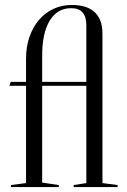

<svg xmlns="http://www.w3.org/2000/svg" viewBox="-20 -754 512 774"><path d="M23 -424H85V-517Q85 -565 98.5 -604.5Q112 -644 136.5 -673Q161 -702 195 -718Q229 -734 270 -734Q296 -734 318.5 -728Q341 -722 357.5 -708.5Q374 -695 383.5 -673Q393 -651 393 -618V-16L454 -8V0H277V-8L328 -16V-408H150V-18L217 -8V0H24V-8L85 -16V-408H18ZM328 -653Q328 -721 267 -721Q211 -721 180.5 -671Q150 -621 150 -530V-424H328Z"/></svg>

Font: Libre Caslon Display
Style: Regular
Weight: 400
Designer: Pablo Impallari, Rodrigo Fuenzalida
Foundry: Pablo Impallari, Rodrigo Fuenzalida
Version: Version 1.002; ttfautohint (v1.5)